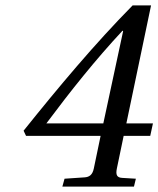

<svg xmlns="http://www.w3.org/2000/svg" viewBox="-20 -688 584 708"><path d="M67 -206 76 -187H351L326 -67C321 -42 308 -35 292 -34L218 -29L210 0H474L481 -29L431 -32C411 -33 406 -43 411 -67L436 -187H534L544 -233H446L537 -668H469C329 -526 196 -367 67 -206ZM151 -233C239 -351 333 -469 432 -575L434 -573L361 -233Z"/></svg>

Font: Heuristica
Style: Italic
Weight: 400
Italic angle: -13°
Version: Version 1.0.1